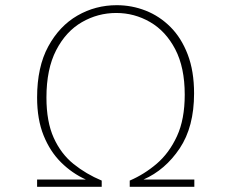

<svg xmlns="http://www.w3.org/2000/svg" viewBox="-20 -720 892 740"><path d="M123 0V-28H311Q258 -52 215.5 -94Q173 -136 148 -198Q123 -260 123 -344Q123 -462 166 -541Q209 -620 278.5 -660Q348 -700 430 -700Q488 -700 541.5 -679Q595 -658 637 -616Q679 -574 703.5 -510Q728 -446 728 -360Q728 -231 672.5 -148Q617 -65 533 -28H729V0H480V-24Q536 -48 584 -89Q632 -130 662 -195Q692 -260 692 -355Q692 -460 655.5 -530Q619 -600 558.5 -635Q498 -670 428 -670Q357 -670 295.5 -634.5Q234 -599 196.5 -526.5Q159 -454 159 -344Q159 -251 187 -189Q215 -127 263.5 -88Q312 -49 372 -24V0Z"/></svg>

Font: Bitter ExtraLight
Style: Regular
Weight: 200
Designer: Sol Matas, and Bitter project Authors
Foundry: Sol Matas
Version: Version 2.001